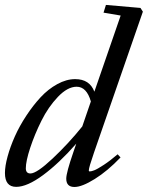

<svg xmlns="http://www.w3.org/2000/svg" viewBox="-22 -745 598 777"><path d="M43.5 11.2Q-2 11.2 -2 -44.9Q-2 -72.8 8.8 -112.1Q19.5 -151.4 38.3 -193.4Q57.1 -235.4 84.5 -276.9Q111.8 -318.4 142.3 -351.3Q172.9 -384.3 209.7 -404.5Q246.6 -424.8 282.2 -424.8Q340.8 -424.8 359.9 -374L466.3 -682.1L397 -693.8L406.7 -725.1L546.4 -712.9L556.2 -697.8L358.4 -127.4Q337.4 -66.9 337.4 -55.2Q337.4 -51.3 341.3 -51.3Q347.7 -51.3 359.6 -55.9Q371.6 -60.5 397.5 -77.4Q423.3 -94.2 454.1 -120.6L465.8 -107.9Q413.1 -52.7 361.3 -20.5Q309.6 11.7 279.3 11.7Q246.1 11.7 246.1 -22Q246.1 -45.9 274.9 -129.4L286.6 -163.6Q217.3 -84.5 152.6 -36.6Q87.9 11.2 43.5 11.2ZM82.5 -64Q82.5 -43 101.1 -43Q126.5 -43 190.7 -103.3Q254.9 -163.6 311 -233.4L345.7 -334.5Q328.6 -394 288.1 -394Q251.5 -394 212.4 -353Q173.3 -312 145.8 -256.6Q118.2 -201.2 100.3 -147Q82.5 -92.8 82.5 -64Z"/></svg>

Font: Elstob 18pt Medium
Style: Italic
Weight: 500
Italic angle: -20°
Designer: Peter S. Baker
Version: Version 1.015